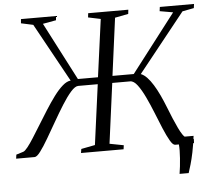

<svg xmlns="http://www.w3.org/2000/svg" viewBox="-76 -807 1140 1029"><g transform="rotate(-5 494.0 -293.0)"><path d="M848.5 157.5Q851.5 139.5 854 117.8Q856.5 96 858 73.8Q859.5 51.5 859.8 32.2Q860 13 858.5 0L819 -39H941Q934.5 11.5 926.8 49Q919 86.5 911.2 113Q903.5 139.5 897.5 157.5ZM-17 0 -14 -21.5 24.5 -33.5Q33.5 -36.5 48.2 -55Q63 -73.5 81.5 -102.8Q100 -132 121 -166Q145.5 -206 170.2 -245Q195 -284 219.2 -316.8Q243.5 -349.5 266.8 -369.8Q290 -390 310.5 -391.5L137 -706.5L72 -720.5L74 -743H262.5L260.5 -720.5L189 -707.5L350 -396.5H458L500 -706.5L433 -720.5L435.5 -743H651.5L649 -720.5L577 -706.5L536 -397H650.5L889.5 -708L818 -720.5L821 -743H1005L1002 -721L940 -709L688 -393.5Q705 -387 721.2 -370Q737.5 -353 753.2 -327.5Q769 -302 783.8 -270.5Q798.5 -239 812.5 -203.5Q825 -171.5 837.2 -142.2Q849.5 -113 860.8 -89.5Q872 -66 882.2 -51.2Q892.5 -36.5 901.5 -34L941 -22.5L940 0H838.5Q826.5 0 811.5 -25.8Q796.5 -51.5 779.2 -92.5Q762 -133.5 743.8 -179.5Q725.5 -225.5 706 -266.5Q686.5 -307.5 667 -333.5Q647.5 -359.5 628 -359.5H531.5L488.5 -36L564 -21.5L561 0H332L335.5 -21.5L410 -36L453.5 -359.5H348.5Q331.5 -359.5 308.5 -333.5Q285.5 -307.5 259.8 -266.5Q234 -225.5 207.8 -179.5Q181.5 -133.5 157.5 -92.5Q133.5 -51.5 114.2 -25.8Q95 0 82.5 0Z"/></g></svg>

Font: Merriweather 120pt Light
Style: Italic
Weight: 300
Italic angle: -7.8°
Version: Version 2.101